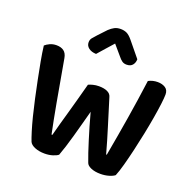

<svg xmlns="http://www.w3.org/2000/svg" viewBox="-143 -972 1119 1120"><g transform="rotate(20 416.0 -411.5)"><path d="M350 -458Q360 -463 377.5 -467.5Q395 -472 414 -472Q446 -472 466.5 -462.5Q487 -453 492 -434Q507 -386 519.5 -345Q532 -304 544 -265.5Q556 -227 567 -189.5Q578 -152 589 -112H593Q605 -176 615 -236Q625 -296 635 -355Q645 -414 653.5 -474Q662 -534 671 -598Q697 -612 728 -612Q756 -612 775.5 -599.5Q795 -587 795 -559Q795 -539 790 -499Q785 -459 776.5 -409Q768 -359 756.5 -302.5Q745 -246 732.5 -192.5Q720 -139 707.5 -93Q695 -47 683 -18Q671 -8 647 -1Q623 6 596 6Q561 6 536.5 -4.5Q512 -15 507 -32Q498 -55 487.5 -86.5Q477 -118 465.5 -155Q454 -192 442 -232.5Q430 -273 419 -315Q408 -274 396.5 -231.5Q385 -189 374 -149.5Q363 -110 352 -75.5Q341 -41 332 -17Q321 -8 298.5 -1Q276 6 249 6Q215 6 189 -4.5Q163 -15 155 -32Q147 -52 135.5 -89Q124 -126 112 -173.5Q100 -221 88 -276Q76 -331 65 -385.5Q54 -440 44.5 -491.5Q35 -543 30 -585Q41 -595 59 -603.5Q77 -612 100 -612Q128 -612 145.5 -599Q163 -586 168 -557Q183 -474 194 -410.5Q205 -347 214.5 -295Q224 -243 232.5 -199Q241 -155 250 -112H255Q266 -155 276.5 -192Q287 -229 298 -268Q309 -307 321.5 -352.5Q334 -398 350 -458ZM417 -738Q392 -709 373 -688.5Q354 -668 333 -643Q304 -644 286.5 -657.5Q269 -671 269 -692Q269 -708 277.5 -719Q286 -730 302 -747L349 -797Q365 -812 381 -820.5Q397 -829 419 -829Q440 -829 456.5 -821.5Q473 -814 493 -790L570 -696Q570 -675 558 -660Q546 -645 521 -645Q504 -645 492.5 -653.5Q481 -662 470 -676Z"/></g></svg>

Font: Baloo Thambi 2 SemiBold
Style: Regular
Weight: 600
Designer: Aadarsh Rajan and Ek Type
Foundry: Ek Type
Version: Version 1.640;hotconv 1.0.111;makeotfexe 2.5.65597; ttfautoh